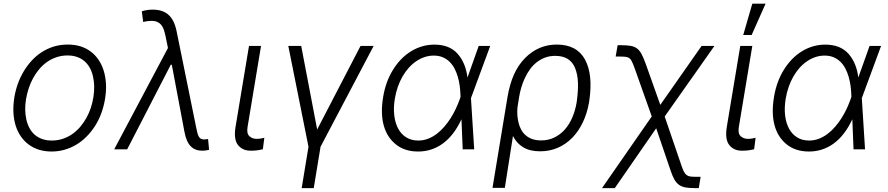

<svg xmlns="http://www.w3.org/2000/svg" viewBox="-20 -788 4684 1013"><path d="M55.8 -275.2Q61.8 -311.1 74 -345.5Q86.3 -380 104.6 -410.7Q122.9 -441.4 146.7 -467.5Q170.5 -493.6 199.8 -512.6Q229 -531.6 263.5 -542.3Q297.9 -552.9 337 -552.9Q409.8 -552.9 458.1 -516.3Q482.2 -498.6 499.6 -473Q517 -447.4 527 -415.5Q536.9 -383.5 539.1 -345.7Q541.2 -307.9 534.1 -265.6Q520.6 -183.9 480.1 -121.4Q459.9 -90.2 434.8 -65.5Q409.8 -40.8 380.9 -23.8Q351.9 -6.7 319.6 2.3Q287.3 11.4 252.5 11.4Q181.1 11.4 131.7 -25.2Q107.2 -43.3 89.7 -68.9Q72.1 -94.5 62.3 -126.2Q52.6 -158 50.8 -195.5Q49 -233 55.8 -275.2ZM119.3 -156.2Q125 -131.4 136.2 -111Q147.4 -90.6 164.2 -76.3Q181.1 -62.1 203.3 -54.3Q225.5 -46.5 253.2 -46.5Q284.1 -46.5 311.3 -55.6Q338.4 -64.6 361.3 -80.6Q384.2 -96.6 402.9 -118.4Q421.5 -140.3 435.7 -165.7Q449.9 -191.1 459.2 -219.1Q468.4 -247.2 472.7 -275.2Q482.2 -335.2 470.5 -385.3Q464.8 -410.5 453.5 -430.8Q442.1 -451 425.4 -465.4Q408.7 -479.8 386.4 -487.6Q364 -495.4 336.6 -495.4Q305.4 -495.4 278.1 -486.2Q250.7 -476.9 228 -460.9Q205.3 -445 186.8 -422.9Q168.3 -400.9 154.5 -375.4Q140.6 -349.8 131.4 -321.9Q122.2 -294 117.5 -265.6Q107.6 -207.4 119.3 -156.2Z M866.1 -534.8 853.3 -597.7Q849.8 -614.7 845 -629.4Q840.2 -644.2 832 -654.8Q823.9 -665.5 811.1 -671.7Q798.3 -677.9 779.1 -677.9Q757.8 -677.9 735.4 -672.2L728.3 -728.3Q736.9 -731.5 752.5 -734.4Q768.1 -737.2 786.6 -737.2Q839.5 -736.9 869.7 -709.3Q899.9 -681.8 911.9 -622.5L1016 -110.8Q1018.8 -96.9 1021.7 -86.1Q1024.5 -75.3 1028.8 -67.6Q1033 -60 1039.6 -56.1Q1046.2 -52.2 1056.5 -52.2Q1060.4 -52.2 1066.8 -53.1Q1073.2 -54 1077.8 -54.3L1083.1 2.5Q1065.7 7.1 1046.5 7.1Q1009.6 7.1 986.5 -16Q963.4 -39.1 953.5 -90.9L886.4 -446.4H881L650.9 0H582.4Z M1222.7 -118.3 1293.7 -545.5H1357.2L1286.2 -118.3Q1280.2 -83.1 1296.2 -69.2Q1311.8 -55.4 1333.5 -55.4Q1346.2 -55.4 1358.1 -57.5Q1370 -59.7 1374.6 -61.1L1366.8 -0.4Q1358.3 1.8 1342.3 4.4Q1326.3 7.1 1302.9 7.1Q1280.5 7.1 1264.2 -0.4Q1247.9 -7.8 1235.8 -22.7Q1212 -52.6 1222.7 -118.3Z M1501.1 -545.5H1569.2L1653.4 -104.8L1882.1 -545.5H1951.3L1671.2 -13.8L1635.3 204.5H1571.7L1607.6 -13.8Z M2001.4 -275.9Q2014.6 -356.9 2053.3 -419.4Q2072.4 -450.6 2096.4 -475.3Q2120.4 -500 2148.3 -517.2Q2176.1 -534.4 2207.4 -543.5Q2238.6 -552.6 2272 -552.6Q2350.9 -552.6 2393.8 -505Q2437.1 -456.3 2446.4 -378.9L2505.7 -545.5H2566.4L2465.2 -271.3L2464.8 -269.5L2481.9 0H2421.2L2414.8 -158.7Q2374.6 -72.8 2315.9 -30.4Q2257.1 12.1 2184.3 11.4Q2114.7 11 2068.9 -25.9Q2021.7 -63.6 2004.4 -126.8Q1987.2 -190 2001.4 -275.9ZM2186.8 -46.5Q2214.1 -46.5 2238.6 -56.1Q2263.1 -65.7 2284.6 -82Q2306.1 -98.4 2324.6 -119.9Q2343 -141.3 2358.1 -165.3Q2373.2 -189.3 2384.9 -214.3Q2396.7 -239.3 2404.8 -262.4L2409.8 -276.6L2409.4 -287.3Q2408.7 -311.1 2405.4 -335.8Q2402 -360.4 2395.2 -383.5Q2388.5 -406.6 2377.8 -426.8Q2367.2 -447.1 2351.7 -462.2Q2336.3 -477.3 2315.7 -486Q2295.1 -494.7 2268.5 -494.7Q2244 -494.7 2221.1 -487.2Q2198.2 -479.8 2176.5 -465.2Q2155.2 -451 2136.9 -430.6Q2118.6 -410.2 2104 -384.9Q2089.5 -359.7 2079 -329.9Q2068.5 -300.1 2063.2 -267.4Q2055.4 -219.5 2060.2 -179Q2065 -138.5 2081 -109Q2096.9 -79.5 2123.8 -63Q2150.6 -46.5 2186.8 -46.5Z M2578.5 203.1 2657 -272.4Q2668.7 -343.4 2691.6 -394.5Q2714.5 -445.7 2750.7 -482.2Q2821 -552.9 2917.6 -552.9Q3023.4 -552.9 3066.8 -473.4Q3109.4 -394.5 3089.1 -256.7L3087.7 -247.2Q3077.8 -190.3 3055.2 -142.9Q3032.7 -95.5 2999.5 -61.4Q2966.3 -27.3 2923.3 -8.5Q2880.3 10.3 2829.5 10.3Q2775.9 10.3 2740.9 -10.7Q2706 -31.6 2686.4 -70.3L2643.5 203.1ZM2716.3 -138.8Q2721.2 -119 2730.8 -102.1Q2740.4 -85.2 2755 -73Q2769.5 -60.7 2789.4 -54Q2809.3 -47.2 2834.9 -47.2Q2873.9 -47.2 2905.5 -62.9Q2937.1 -78.5 2960.8 -105.5Q2984.4 -132.5 2999.8 -169Q3015.3 -205.6 3022.4 -247.5L3023.4 -255.3Q3030.9 -310 3029.3 -352.3Q3027.7 -394.5 3014.6 -427.9Q2989 -493.3 2909.4 -493.3Q2880 -493.3 2855.5 -484Q2831 -474.8 2811.1 -459Q2791.2 -443.2 2775.7 -421.7Q2760.3 -400.2 2748.9 -375.7Q2737.6 -351.2 2729.9 -324.9Q2722.3 -298.7 2718.4 -273.1L2710.2 -220.9Q2706 -180.8 2716.3 -138.8Z M3156.2 204.5 3418.7 -173.7 3329.2 -425.8Q3323.9 -441.1 3319.2 -451.9Q3314.6 -462.7 3310.7 -469.5Q3306.8 -476.2 3301.7 -480.1Q3296.5 -484 3289.2 -486.2Q3282 -488.3 3272.2 -489Q3262.4 -489.7 3248.9 -489.7H3228.3L3238.6 -549.4H3259.2Q3289.1 -549.4 3308.4 -545.8Q3327.8 -542.3 3341.3 -532Q3354.8 -521.7 3364.9 -502.8Q3375 -484 3386 -453.5L3463.8 -234.7L3681.5 -545.5H3749.3L3486.9 -173.3L3575.3 85.2Q3582.4 106.2 3588.6 118.1Q3594.8 130 3603.2 136Q3611.5 142 3623.9 143.5Q3636.4 144.9 3655.9 144.9H3676.5L3666.9 204.5H3646.3Q3617.2 204.5 3597.1 201Q3577.1 197.4 3562.9 187.5Q3548.7 177.6 3538.4 159.6Q3528.1 141.7 3518.5 112.9L3442.1 -111.2L3223.7 204.5Z M3814.6 -118.3 3885.7 -545.5H3949.2L3878.2 -118.3Q3872.2 -83.1 3888.1 -69.2Q3903.8 -55.4 3925.4 -55.4Q3938.2 -55.4 3950.1 -57.5Q3962 -59.7 3966.6 -61.1L3958.8 -0.4Q3950.3 1.8 3934.3 4.4Q3918.3 7.1 3894.9 7.1Q3872.5 7.1 3856.2 -0.4Q3839.8 -7.8 3827.8 -22.7Q3804 -52.6 3814.6 -118.3ZM3901.3 -603.3 3949.2 -768.5H4019.2L3945.7 -603.3Z M4063.6 -275.9Q4076.7 -356.9 4115.4 -419.4Q4134.6 -450.6 4158.6 -475.3Q4182.5 -500 4210.4 -517.2Q4238.3 -534.4 4269.5 -543.5Q4300.8 -552.6 4334.2 -552.6Q4413 -552.6 4456 -505Q4499.3 -456.3 4508.5 -378.9L4567.8 -545.5H4628.6L4527.3 -271.3L4527 -269.5L4544 0H4483.3L4476.9 -158.7Q4436.8 -72.8 4378 -30.4Q4319.2 12.1 4246.4 11.4Q4176.8 11 4131 -25.9Q4083.8 -63.6 4066.6 -126.8Q4049.4 -190 4063.6 -275.9ZM4248.9 -46.5Q4276.3 -46.5 4300.8 -56.1Q4325.3 -65.7 4346.8 -82Q4368.3 -98.4 4386.7 -119.9Q4405.2 -141.3 4420.3 -165.3Q4435.4 -189.3 4447.1 -214.3Q4458.8 -239.3 4467 -262.4L4471.9 -276.6L4471.6 -287.3Q4470.9 -311.1 4467.5 -335.8Q4464.1 -360.4 4457.4 -383.5Q4450.6 -406.6 4440 -426.8Q4429.3 -447.1 4413.9 -462.2Q4398.4 -477.3 4377.8 -486Q4357.2 -494.7 4330.6 -494.7Q4306.1 -494.7 4283.2 -487.2Q4260.3 -479.8 4238.6 -465.2Q4217.3 -451 4199 -430.6Q4180.8 -410.2 4166.2 -384.9Q4151.6 -359.7 4141.2 -329.9Q4130.7 -300.1 4125.4 -267.4Q4117.5 -219.5 4122.3 -179Q4127.1 -138.5 4143.1 -109Q4159.1 -79.5 4185.9 -63Q4212.7 -46.5 4248.9 -46.5Z"/></svg>

Font: Inter P Light
Style: Italic
Weight: 300
Italic angle: 9.39999°
Designer: Rasmus Andersson
Foundry: rsms
Version: Version 3.018;git-588b23468